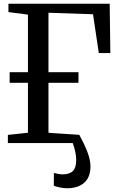

<svg xmlns="http://www.w3.org/2000/svg" viewBox="-20 -763 630 1024"><path d="M565 -743 568.5 -480H507L476 -687L238.5 -695V-378H398.5V-321.5H238.5V-55L271.5 -52.5L403 -44Q429 3.5 445.8 46.5Q462.5 89.5 462.5 125Q462.5 182 429.2 211.5Q396 241 337.5 241Q320.5 241 300.5 237Q280.5 233 267 227.5L267.5 159.5Q277.5 162.5 291.2 164.8Q305 167 313 167Q350.5 167 368.5 149.2Q386.5 131.5 386.5 89Q386.5 71 381.5 47Q376.5 23 368 0H22V-43.5L129 -55V-321.5H31.5V-378H129V-685L25 -698.5V-743Z"/></svg>

Font: Merriweather 12pt
Style: Regular
Weight: 400
Designer: Eben Sorkin
Foundry: Eben Sorkin
Version: Version 2.100